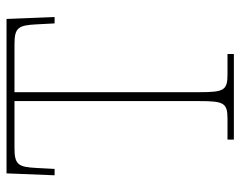

<svg xmlns="http://www.w3.org/2000/svg" viewBox="-96 -658 754 603"><g transform="rotate(-90 281.5 -357.0)"><path d="M144 0H413V-20H349C299 -20 293 -31 293 -108V-689H445C497 -689 503 -675 506 -620L509 -563H529L523 -714H38L32 -563H52L55 -620C58 -675 64 -689 116 -689H265V-108C265 -31 259 -20 209 -20H144Z"/></g></svg>

Font: Noto Serif Sinhala Thin
Style: Regular
Weight: 100
Designer: Jelle Bosma - Monotype Design Team
Foundry: Monotype Imaging Inc.
Version: Version 2.007